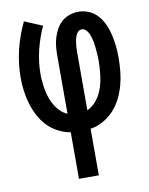

<svg xmlns="http://www.w3.org/2000/svg" viewBox="-83 -581 666 857"><g transform="rotate(-10 250.0 -152.5)"><path d="M205 215V4Q176 -1 149 -15Q122 -29 101 -51Q80 -73 66 -100Q52 -127 43.5 -155.5Q35 -184 31 -214Q27 -244 27 -274Q27 -338 42 -400Q57 -462 85 -520L166 -486Q143 -436 130 -382.5Q117 -329 117 -274Q117 -256 119 -237Q121 -218 124.5 -200Q128 -182 134.5 -164Q141 -146 150.5 -130Q160 -114 174 -100.5Q188 -87 205 -80V-343Q205 -364 207 -384.5Q209 -405 215 -424.5Q221 -444 231 -462Q241 -480 256.5 -493.5Q272 -507 292 -513.5Q312 -520 332 -520Q357 -520 380.5 -509.5Q404 -499 420.5 -479.5Q437 -460 447 -436.5Q457 -413 462.5 -388.5Q468 -364 470.5 -339Q473 -314 473 -289Q473 -257 470 -226Q467 -195 459 -165Q451 -135 437 -106.5Q423 -78 402 -55Q381 -32 353.5 -16.5Q326 -1 295 4V215ZM295 -80Q313 -88 327.5 -102.5Q342 -117 352 -134.5Q362 -152 368 -171.5Q374 -191 377 -210.5Q380 -230 381.5 -250Q383 -270 383 -291Q383 -301 382.5 -311.5Q382 -322 381 -332.5Q380 -343 379 -353.5Q378 -364 376 -374.5Q374 -385 371 -395.5Q368 -406 363.5 -415.5Q359 -425 351 -432.5Q343 -440 332 -440Q323 -440 316 -433Q309 -426 305.5 -417Q302 -408 300 -399Q298 -390 297 -380.5Q296 -371 295.5 -362Q295 -353 295 -343Z"/></g></svg>

Font: Iosevka SS10 Medium
Style: Regular
Weight: 500
Monospace: yes
Designer: Belleve Invis
Foundry: Belleve Invis
Version: Version 28.0.6; ttfautohint (v1.8.4)